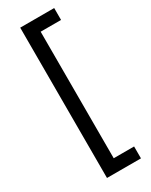

<svg xmlns="http://www.w3.org/2000/svg" viewBox="-227 -792 770 979"><g transform="rotate(-30 157.5 -302.5)"><path d="M88 -745H288V-675H168V70H288V140H88Z"/></g></svg>

Font: Eudoxus Sans
Style: Regular
Weight: 400
Designer: Stijn de Vries
Foundry: tokotype
Version: Version 2.005